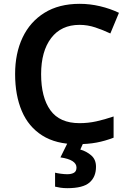

<svg xmlns="http://www.w3.org/2000/svg" viewBox="-20 -744 675 1004"><path d="M396 -614Q300 -614 247.5 -545Q195 -476 195 -356Q195 -235 243.5 -167.5Q292 -100 396 -100Q441 -100 484 -109.5Q527 -119 574 -135V-24Q530 -7 485 1.5Q440 10 382 10Q273 10 201 -35.5Q129 -81 94 -163.5Q59 -246 59 -357Q59 -465 98 -547.5Q137 -630 212.5 -677Q288 -724 397 -724Q450 -724 503 -711.5Q556 -699 602 -677L557 -569Q519 -587 478.5 -600.5Q438 -614 396 -614ZM482 128Q482 181 448 210.5Q414 240 332 240Q312 240 296 237.5Q280 235 268 232V159Q280 162 298.5 164.5Q317 167 332 167Q353 167 366.5 159.5Q380 152 380 132Q380 112 359 98.5Q338 85 296 79L335 0H417L400 38Q432 47 457 68.5Q482 90 482 128Z"/></svg>

Font: Noto Sans NKo Unjoined SemiBold
Style: Regular
Weight: 600
Designer: Monotype Design Team
Foundry: Monotype Imaging Inc.
Version: Version 2.004